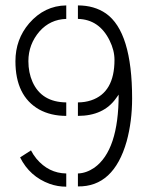

<svg xmlns="http://www.w3.org/2000/svg" viewBox="-20 -704 556 723"><path d="M273.4 -2Q408.2 0 457 -171.9Q477.5 -247.1 477.5 -333Q477.5 -584 378.9 -653.3Q335 -683.6 273.4 -683.6V-632.8Q353.5 -630.9 392.6 -551.8Q411.1 -514.6 411.1 -478.5Q411.1 -355.5 323.2 -326.2Q299.8 -318.4 273.4 -318.4V-267.6Q370.1 -267.6 417 -334Q425.8 -346.7 426.8 -347.7Q426.8 -137.7 335 -72.3Q304.7 -51.8 273.4 -50.8ZM229.5 -267.6V-318.4Q136.7 -319.3 102.5 -395.5Q86.9 -430.7 86.9 -473.6Q86.9 -537.1 128.9 -585.9Q168.9 -630.9 229.5 -632.8V-683.6Q147.5 -682.6 89.8 -616.2Q38.1 -555.7 38.1 -473.6Q38.1 -342.8 127 -292Q170.9 -267.6 229.5 -267.6ZM55.7 -111.3Q91.8 -39.1 167 -11.7Q197.3 -1 229.5 -1V-50.8Q163.1 -51.8 117.2 -106.4Q104.5 -122.1 96.7 -137.7Z"/></svg>

Font: Post No Bills Colombo
Style: Regular
Weight: 400
Designer: Kosala Senevirathne, Siva Puranthara, Lasantha Premarathna, Tharique Azeez
Foundry: Mooniak
Version: Version 1.220 ; ttfautohint (v1.6)